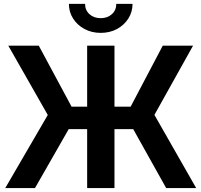

<svg xmlns="http://www.w3.org/2000/svg" viewBox="-20 -961 1029 981"><path d="M564.9 -727.5V0H425.3V-727.5ZM6.8 0 224.1 -373.5 22.5 -727.5H178.2L345.7 -416H647.5L811.5 -727.5H966.3L769 -374L982.4 0H829.1L660.6 -301.3H331.1L158.7 0ZM494.6 -793Q448.7 -793 411.9 -812.7Q375 -832.5 353.5 -866.2Q332 -899.9 332 -941.4H414.6Q414.6 -909.2 437 -888.7Q459.5 -868.2 494.6 -868.2Q529.3 -868.2 551.8 -888.7Q574.2 -909.2 574.2 -941.4H657.2Q657.2 -899.9 635.7 -866.2Q614.3 -832.5 577.6 -812.7Q541 -793 494.6 -793Z"/></svg>

Font: Inter Cardless Display
Style: Bold
Weight: 700
Designer: Rasmus Andersson
Foundry: rsms
Version: Version 4.001;git-9221beed3